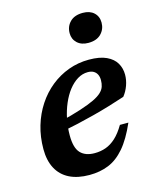

<svg xmlns="http://www.w3.org/2000/svg" viewBox="-105 -747 674 831"><g transform="rotate(-15 231.5 -331.0)"><path d="M300 -420Q275.5 -420 253.5 -406.5Q231.5 -393 213.2 -369.5Q195 -346 181.8 -315Q168.5 -284 161.2 -248.2Q154 -212.5 154 -175.5Q154 -119.5 175.8 -96.5Q197.5 -73.5 239 -73.5Q266 -73.5 289.5 -82Q313 -90.5 334.2 -110Q355.5 -129.5 375.5 -163.5H413.5Q384 -96 351 -57.8Q318 -19.5 279.2 -3.8Q240.5 12 193 12Q140 12 103.2 -6.5Q66.5 -25 47.5 -60.8Q28.5 -96.5 28.5 -147.5Q28.5 -202.5 43 -251.2Q57.5 -300 84 -340.2Q110.5 -380.5 146.8 -409.8Q183 -439 226.5 -455Q270 -471 318.5 -471Q367 -471 396.8 -457Q426.5 -443 440 -419.8Q453.5 -396.5 453.5 -368Q453.5 -344 444.8 -319.8Q436 -295.5 421 -277Q386.5 -265.5 350 -254.5Q313.5 -243.5 276 -233.8Q238.5 -224 201 -215.5Q163.5 -207 127.5 -200L129.5 -244Q187 -258 226 -270.8Q265 -283.5 289 -295Q313 -306.5 325.5 -318.5Q338 -330.5 342.2 -343.5Q346.5 -356.5 346.5 -372Q346.5 -387 341.2 -397.5Q336 -408 325.8 -414Q315.5 -420 300 -420ZM336 -541.5Q305 -541.5 286.5 -558.8Q268 -576 268 -603Q268 -633 288 -653.2Q308 -673.5 345.5 -673.5Q377 -673.5 395.2 -656.5Q413.5 -639.5 413.5 -612Q413.5 -582.5 393.5 -562Q373.5 -541.5 336 -541.5Z"/></g></svg>

Font: Newsreader SemiBold
Style: Italic
Weight: 600
Italic angle: -17°
Designer: Hugues Gentile
Foundry: Production Type
Version: Version 1.003